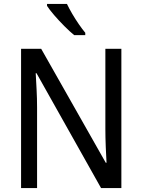

<svg xmlns="http://www.w3.org/2000/svg" viewBox="-20 -964 730 984"><path d="M602 0H498L167 -589H163Q165 -552 167.5 -505.5Q170 -459 170 -413V0H88V-714H191L522 -130H526Q524 -161 522 -211Q520 -261 520 -302V-714H602ZM323 -944Q334 -921 350 -893.5Q366 -866 384 -840Q402 -814 417 -796V-784H360Q338 -802 310 -830Q282 -858 257.5 -886.5Q233 -915 221 -934V-944Z"/></svg>

Font: Noto Sans SemiCondensed
Style: Regular
Weight: 400
Width: 4
Designer: Monotype Design Team
Foundry: Monotype Imaging Inc.
Version: Version 2.013; ttfautohint (v1.8.4.7-5d5b)